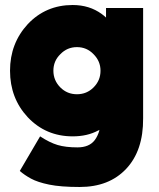

<svg xmlns="http://www.w3.org/2000/svg" viewBox="-20 -531 636 766"><path d="M270 -511Q163 -511 91 -435Q20 -358 20 -249Q20 -139 91 -63Q163 13 270 13Q328 13 371 -10Q372 -10 373.5 -11Q375 -12 377 -13Q376 -12 376 -11Q376 -10 376 -9Q373 1 368.5 10.5Q364 20 358 28Q336 57 289 57Q242 57 210 47.5Q178 38 140 13L59 151Q77 167 103.5 181.5Q130 196 176 205.5Q222 215 298 215Q415 215 483 143Q552 70 551 -59V-499H403V-461Q399 -465 394.5 -468.5Q390 -472 386 -475Q337 -511 270 -511ZM287 -343Q326 -343 353 -315Q367 -301 374 -284.5Q381 -268 381 -249Q381 -229 374 -212.5Q367 -196 353 -182Q326 -155 287 -155Q248 -155 221 -182Q193 -210 193 -249Q193 -288 221 -315Q248 -343 287 -343Z"/></svg>

Font: Unageo
Style: Black
Weight: 900
Designer: Richard Sepsi
Foundry: Richard Sepsi
Version: Version 2.000